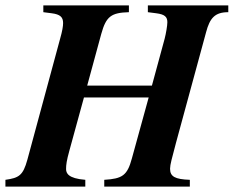

<svg xmlns="http://www.w3.org/2000/svg" viewBox="-52 -689 863 709"><path d="M791 -669H494V-644L525 -640C556 -636 566 -627 566 -607C566 -595 561 -565 556 -546L509 -373H270L322 -564C340 -629 359 -642 424 -644V-669H108V-644L139 -640C170 -636 181 -626 181 -604C181 -592 178 -574 170 -546L49 -99C33 -41 18 -32 -32 -25V0H263V-25C199 -30 192 -50 192 -65C192 -80 194 -96 204 -132L258 -329H497L435 -104C418 -41 400 -29 333 -25V0H649V-25C594 -27 576 -37 576 -66C576 -81 583 -105 598 -162L709 -570C723 -623 742 -644 791 -644Z"/></svg>

Font: XITS
Style: Bold Italic
Weight: 700
Italic angle: -16.33°
Designer: MicroPress Inc., with final additions and corrections provided by Coen Hoffman, Elsevier (retired)
Version: Version 1.302